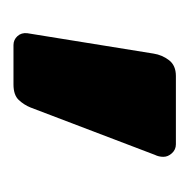

<svg xmlns="http://www.w3.org/2000/svg" viewBox="-18 -188 287 292"><g transform="rotate(90 126.0 -42.5)"><path d="M49 81Q41 81 35.5 75Q30 69 31 60L62 -132Q64 -145 72 -155.5Q80 -166 96 -166H200Q208 -166 213.5 -160Q219 -154 219 -147Q219 -140 216 -134L144 55Q140 65 132.5 73Q125 81 109 81Z"/></g></svg>

Font: Rubik SemiBold
Style: Regular
Weight: 600
Designer: Hubert and Fischer
Foundry: Hubert and Fischer
Version: Version 2.300;gftools[0.9.30]